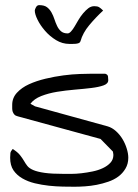

<svg xmlns="http://www.w3.org/2000/svg" viewBox="-20 -709 524 730"><path d="M18.6 -109.4Q18.6 -120.1 19.5 -127Q20.5 -133.8 28.3 -142.6Q46.9 -130.9 56.2 -119.1Q65.4 -107.4 71.3 -97.2Q77.1 -86.9 84 -78.1Q90.8 -69.3 106.4 -62.5Q122.1 -55.7 149.4 -51.8Q176.8 -47.9 223.6 -47.9Q233.4 -47.9 251 -47.9Q268.6 -47.9 289.6 -50.3Q310.5 -52.7 332 -57.1Q353.5 -61.5 371.1 -69.8Q388.7 -78.1 399.9 -90.3Q411.1 -102.5 411.1 -120.1Q411.1 -123 410.2 -127.4Q409.2 -131.8 409.2 -132.8L362.3 -180.7L47.9 -266.6Q39.1 -268.6 34.7 -273.4Q30.3 -278.3 28.3 -284.2Q26.4 -290 26.4 -296.9V-310.5Q26.4 -336.9 44.4 -356.4Q62.5 -376 90.3 -388.7Q118.2 -401.4 152.8 -409.7Q187.5 -418 221.2 -422.4Q254.9 -426.8 283.7 -427.7Q312.5 -428.7 328.1 -428.7H338.9Q345.7 -428.7 354 -428.7Q362.3 -428.7 369.1 -428.7H379.9Q389.6 -425.8 390.6 -418.5Q391.6 -411.1 391.6 -404.3Q391.6 -390.6 373.5 -384.3Q355.5 -377.9 327.6 -374.5Q299.8 -371.1 264.6 -368.2Q229.5 -365.2 196.8 -359.9Q164.1 -354.5 136.7 -343.8Q109.4 -333 95.7 -314.5L113.3 -304.7L389.6 -228.5Q406.2 -223.6 420.9 -210.4Q435.5 -197.3 445.8 -180.2Q456.1 -163.1 461.9 -144Q467.8 -125 467.8 -109.4Q467.8 -85.9 457 -67.9Q446.3 -49.8 429.7 -37.6Q413.1 -25.4 391.6 -18.1Q370.1 -10.7 347.7 -6.3Q325.2 -2 303.2 -0.5Q281.2 1 263.7 1Q245.1 1 219.2 0.5Q193.4 0 166 -2.9Q138.7 -5.9 112.3 -12.2Q85.9 -18.6 64.9 -30.8Q43.9 -43 31.2 -61.5Q18.6 -80.1 18.6 -109.4ZM112.3 -668.9Q112.3 -672.9 116.7 -681.2Q121.1 -689.5 128.9 -689.5Q148.4 -689.5 158.7 -681.6Q168.9 -673.8 175.8 -661.6Q182.6 -649.4 187 -635.7Q191.4 -622.1 197.3 -609.9Q203.1 -597.7 212.4 -589.8Q221.7 -582 237.3 -582Q243.2 -582 250 -589.4Q256.8 -596.7 263.7 -608.4Q270.5 -620.1 278.3 -633.3Q286.1 -646.5 295.9 -658.2Q305.7 -669.9 315.9 -677.7Q326.2 -685.5 338.9 -685.5Q350.6 -685.5 356.9 -681.6Q363.3 -677.7 372.1 -668.9Q343.8 -642.6 319.3 -613.3Q294.9 -584 286.1 -552.7Q284.2 -546.9 278.8 -544.9Q273.4 -543 267.6 -542.5Q261.7 -542 255.4 -542Q249 -542 244.1 -542Q216.8 -542 192.9 -556.6Q168.9 -571.3 150.9 -592.3Q132.8 -613.3 122.6 -634.3Q112.3 -655.3 112.3 -668.9Z"/></svg>

Font: Swanky and Moo Moo
Style: Regular
Weight: 400
Designer: Kimberly Geswein
Foundry: Kimberly Geswein
Version: Version 1.002 2001